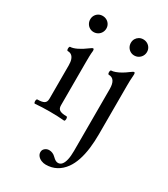

<svg xmlns="http://www.w3.org/2000/svg" viewBox="-215 -714 947 1083"><g transform="rotate(30 259.0 -173.0)"><path d="M41 -23.9Q71.3 -23.9 84.7 -32Q98.1 -40 98.1 -62V-278.8Q98.1 -301.3 93 -316.2Q87.9 -331.1 78.1 -338.6Q68.4 -346.2 53.2 -346.2Q48.8 -346.2 47.4 -353Q45.9 -359.9 47.6 -366.7Q49.3 -373.5 53.2 -373.5Q69.8 -373.5 95.7 -386Q121.6 -398.4 148.4 -418.9Q156.7 -425.3 161.9 -428.2Q167 -431.2 169.9 -431.2Q172.9 -431.2 174.3 -427.7Q175.8 -424.3 175.8 -417.5Q173.8 -400.9 173.3 -380.9Q172.9 -360.8 172.9 -342.3V-62Q172.9 -40 186.8 -32Q200.7 -23.9 231 -23.9Q235.4 -23.9 236.8 -16.8Q238.3 -9.8 236.6 -2.9Q234.9 3.9 231 3.9Q188.5 0 136.2 0Q83.5 0 41 3.9Q36.6 3.9 35.2 -3.2Q33.7 -10.3 35.4 -17.1Q37.1 -23.9 41 -23.9ZM73.2 -564.9Q73.2 -579.6 80.1 -591.3Q86.9 -603 98.6 -609.9Q110.4 -616.7 125 -616.7Q139.6 -616.7 151.9 -609.9Q164.1 -603 171.1 -591.3Q178.2 -579.6 178.2 -564.9Q178.2 -550.3 171.1 -538.1Q164.1 -525.9 151.9 -518.8Q139.6 -511.7 125 -511.7Q110.8 -511.7 98.9 -518.8Q86.9 -525.9 80.1 -538.1Q73.2 -550.3 73.2 -564.9ZM204.1 224.1Q204.1 209 215.8 199.5Q227.5 189.9 242.2 189.9Q254.4 189.9 265.1 194.6Q275.9 199.2 285.6 209Q295.4 218.8 303.5 223.4Q311.5 228 320.3 228Q334.5 228 344.5 216.3Q354.5 204.6 359.9 181.4Q365.2 158.2 365.2 124V-278.8Q365.2 -346.2 320.3 -346.2Q315.9 -346.2 314.5 -353Q313 -359.9 314.7 -366.7Q316.4 -373.5 320.3 -373.5Q331.1 -373.5 346.7 -379.2Q362.3 -384.8 380.1 -395Q397.9 -405.3 415.5 -418.9Q423.8 -425.3 429 -428.2Q434.1 -431.2 437 -431.2Q439.9 -431.2 441.4 -427.7Q442.9 -424.3 442.9 -417.5Q440.9 -395.5 440.4 -376.2Q439.9 -356.9 439.9 -342.3V-28.8Q439.9 19.5 434.6 63.5Q422.9 155.8 386.2 207Q363.3 238.8 333 254.9Q302.7 271 265.1 271Q250 271 235.8 265.1Q221.7 259.3 212.9 248.5Q204.1 237.8 204.1 224.1ZM337.9 -564.9Q337.9 -579.6 344.7 -591.3Q351.6 -603 363.3 -609.9Q375 -616.7 389.6 -616.7Q404.3 -616.7 416.5 -609.9Q428.7 -603 435.8 -591.3Q442.9 -579.6 442.9 -564.9Q442.9 -550.3 435.8 -538.1Q428.7 -525.9 416.5 -518.8Q404.3 -511.7 389.6 -511.7Q375.5 -511.7 363.5 -518.8Q351.6 -525.9 344.7 -538.1Q337.9 -550.3 337.9 -564.9Z"/></g></svg>

Font: Junicode Two Beta VF
Style: Regular
Weight: 400
Designer: Peter S. Baker
Foundry: Briery Creek Software
Version: Version 1.031 beta; ttfautohint (v1.8.1.43-b0c9)